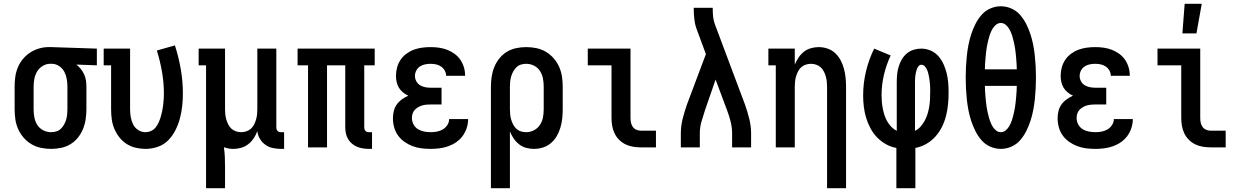

<svg xmlns="http://www.w3.org/2000/svg" viewBox="-20 -776 6540 1011"><path d="M249 8Q222 8 195.5 2.5Q169 -3 146 -16.5Q123 -30 105 -50.5Q87 -71 76 -95.5Q65 -120 61 -146.5Q57 -173 57 -200V-320Q57 -346 60.5 -371.5Q64 -397 74 -421Q84 -445 100.5 -465Q117 -485 138.5 -499Q160 -513 185 -520.5Q210 -528 236 -528H250L490 -520V-432L382 -436Q395 -426 405.5 -413Q416 -400 423 -384.5Q430 -369 432.5 -353Q435 -337 435 -320V-200Q435 -174 431 -147.5Q427 -121 417 -96.5Q407 -72 390 -51Q373 -30 350.5 -16.5Q328 -3 302 2.5Q276 8 249 8ZM249 -80Q263 -80 276.5 -84Q290 -88 300 -97.5Q310 -107 317 -119.5Q324 -132 328 -145Q332 -158 333.5 -172Q335 -186 335 -200V-320Q335 -340 331.5 -360Q328 -380 319 -397.5Q310 -415 293 -427Q276 -439 256 -440H243Q223 -440 204.5 -428.5Q186 -417 175.5 -399.5Q165 -382 161 -361.5Q157 -341 157 -320V-200Q157 -179 161 -157.5Q165 -136 176.5 -118Q188 -100 207.5 -90Q227 -80 249 -80Z M746 8Q720 8 694.5 2Q669 -4 647 -18Q625 -32 608.5 -53Q592 -74 582 -98Q572 -122 568.5 -148Q565 -174 565 -200V-432H526V-520H665V-200Q665 -180 668.5 -159.5Q672 -139 681 -121Q690 -103 707.5 -91.5Q725 -80 745 -80Q761 -80 775.5 -86.5Q790 -93 799.5 -105Q809 -117 815.5 -131.5Q822 -146 826.5 -161Q831 -176 834 -191Q837 -206 839 -221.5Q841 -237 842 -252.5Q843 -268 843 -283Q843 -341 833 -398Q823 -455 806 -510L901 -537Q921 -475 932 -411.5Q943 -348 943 -284Q943 -251 939.5 -218Q936 -185 927.5 -153Q919 -121 904 -91Q889 -61 866 -37.5Q843 -14 811 -3Q779 8 746 8Z M1065 215V-432H1026V-520H1165V-200Q1165 -186 1166.5 -172.5Q1168 -159 1172 -145.5Q1176 -132 1182.5 -119.5Q1189 -107 1199 -98Q1209 -89 1222.5 -84.5Q1236 -80 1250 -80Q1264 -80 1277.5 -84.5Q1291 -89 1301 -98Q1311 -107 1317.5 -119.5Q1324 -132 1328 -145.5Q1332 -159 1333.5 -172.5Q1335 -186 1335 -200V-520H1435V-105Q1435 -100 1436.5 -95Q1438 -90 1441.5 -86.5Q1445 -83 1450 -81.5Q1455 -80 1460 -80H1476V8H1460Q1438 8 1416.5 3.5Q1395 -1 1377.5 -13.5Q1360 -26 1348.5 -45Q1337 -64 1335 -86Q1328 -66 1316 -48Q1304 -30 1287.5 -17Q1271 -4 1250.5 2Q1230 8 1209 8Q1196 8 1183.5 6Q1171 4 1159 -1Q1163 26 1164 53Q1165 80 1165 107V215Z M1923 8Q1907 8 1891 5.5Q1875 3 1860.5 -3Q1846 -9 1833.5 -19.5Q1821 -30 1813 -43.5Q1805 -57 1801.5 -73Q1798 -89 1798 -105V-432H1702V0H1602V-432H1547V-520H1953V-432H1898V-105Q1898 -100 1899.5 -95Q1901 -90 1904.5 -86.5Q1908 -83 1913 -81.5Q1918 -80 1923 -80H1939V8Z M2248 8Q2223 8 2199 5Q2175 2 2152.5 -6.5Q2130 -15 2110 -29Q2090 -43 2076 -62.5Q2062 -82 2055.5 -105.5Q2049 -129 2049 -153Q2049 -172 2053.5 -191Q2058 -210 2069 -225.5Q2080 -241 2096 -252.5Q2112 -264 2130 -272Q2115 -279 2102 -289.5Q2089 -300 2080.5 -314Q2072 -328 2068.5 -344.5Q2065 -361 2065 -377Q2065 -399 2071 -421Q2077 -443 2089.5 -461.5Q2102 -480 2120.5 -493.5Q2139 -507 2159.5 -514.5Q2180 -522 2202.5 -525Q2225 -528 2247 -528Q2269 -528 2291 -525Q2313 -522 2334 -514Q2355 -506 2373 -493Q2391 -480 2403.5 -462Q2416 -444 2422.5 -422.5Q2429 -401 2429 -379V-377H2329V-378Q2329 -392 2321.5 -405Q2314 -418 2302 -426Q2290 -434 2276 -437Q2262 -440 2247 -440Q2233 -440 2218 -437Q2203 -434 2191 -426Q2179 -418 2172 -404.5Q2165 -391 2165 -376Q2165 -361 2172.5 -347.5Q2180 -334 2193 -326.5Q2206 -319 2220.5 -316.5Q2235 -314 2250 -314H2305V-226H2250Q2238 -226 2226.5 -225Q2215 -224 2204 -221Q2193 -218 2182.5 -212Q2172 -206 2164 -197.5Q2156 -189 2152.5 -177.5Q2149 -166 2149 -155Q2149 -137 2157.5 -121Q2166 -105 2180.5 -96Q2195 -87 2212.5 -83.5Q2230 -80 2248 -80Q2264 -80 2280.5 -83Q2297 -86 2311.5 -94.5Q2326 -103 2335.5 -117.5Q2345 -132 2345 -149H2445Q2445 -125 2437.5 -102Q2430 -79 2416 -60Q2402 -41 2382.5 -27.5Q2363 -14 2340.5 -6Q2318 2 2294.5 5Q2271 8 2248 8Z M2565 215V-320Q2565 -346 2569 -372.5Q2573 -399 2583 -423.5Q2593 -448 2610 -469Q2627 -490 2649.5 -503.5Q2672 -517 2698 -522.5Q2724 -528 2751 -528Q2778 -528 2804.5 -522.5Q2831 -517 2854 -503.5Q2877 -490 2895 -469.5Q2913 -449 2924 -424.5Q2935 -400 2939 -373.5Q2943 -347 2943 -320V-200Q2943 -176 2940.5 -152Q2938 -128 2931 -104.5Q2924 -81 2912 -60Q2900 -39 2881.5 -23Q2863 -7 2839.5 0.5Q2816 8 2792 8Q2771 8 2750.5 2.5Q2730 -3 2713.5 -16Q2697 -29 2685 -46.5Q2673 -64 2665 -84V215ZM2751 -80Q2772 -80 2791.5 -90Q2811 -100 2823 -118Q2835 -136 2839 -157.5Q2843 -179 2843 -200V-320Q2843 -341 2839 -362.5Q2835 -384 2823.5 -402Q2812 -420 2792.5 -430Q2773 -440 2751 -440Q2737 -440 2723.5 -436Q2710 -432 2700 -422.5Q2690 -413 2683 -400.5Q2676 -388 2672 -375Q2668 -362 2666.5 -348Q2665 -334 2665 -320V-200Q2665 -186 2666.5 -172Q2668 -158 2672 -145Q2676 -132 2682.5 -119.5Q2689 -107 2699.5 -97.5Q2710 -88 2723.5 -84Q2737 -80 2751 -80Z M3354 0Q3334 0 3313 -3.5Q3292 -7 3273.5 -16Q3255 -25 3240 -40Q3225 -55 3216 -74Q3207 -93 3203.5 -113.5Q3200 -134 3200 -155V-432H3075V-520H3300V-155Q3300 -142 3302.5 -130Q3305 -118 3312 -108Q3319 -98 3330.5 -93Q3342 -88 3354 -88H3434V0Z M3565 0V-74Q3565 -112 3574.5 -150Q3584 -188 3597 -225L3697 -491L3650 -618Q3640 -644 3636.5 -672Q3633 -700 3633 -728V-735H3733V-728Q3733 -708 3735 -688Q3737 -668 3744 -649L3903 -225Q3916 -188 3925.5 -150Q3935 -112 3935 -74V0H3835V-74Q3835 -104 3827.5 -134.5Q3820 -165 3809 -194L3748 -357L3692 -195Q3682 -165 3673.5 -135Q3665 -105 3665 -74V0Z M4335 215V-320Q4335 -334 4333.5 -347.5Q4332 -361 4328 -374.5Q4324 -388 4317.5 -400.5Q4311 -413 4301 -422Q4291 -431 4277.5 -435.5Q4264 -440 4250 -440Q4236 -440 4222.5 -435.5Q4209 -431 4199 -422Q4189 -413 4182.5 -400.5Q4176 -388 4172 -374.5Q4168 -361 4166.5 -347.5Q4165 -334 4165 -320V0H4065V-432H4026V-520H4165V-436Q4173 -455 4185 -473Q4197 -491 4213 -503.5Q4229 -516 4249.5 -522Q4270 -528 4291 -528Q4315 -528 4338 -520Q4361 -512 4378 -496Q4395 -480 4406.5 -458.5Q4418 -437 4424 -414Q4430 -391 4432.5 -367.5Q4435 -344 4435 -320V215Z M4700 215V3Q4671 -2 4644.5 -17Q4618 -32 4597.5 -53.5Q4577 -75 4563 -101.5Q4549 -128 4540.5 -156.5Q4532 -185 4528.5 -214.5Q4525 -244 4525 -274Q4525 -338 4540 -400.5Q4555 -463 4583 -520L4670 -484Q4647 -435 4634.5 -382Q4622 -329 4622 -275Q4622 -257 4623.5 -239Q4625 -221 4628.5 -203.5Q4632 -186 4637.5 -169Q4643 -152 4652 -136.5Q4661 -121 4673.5 -108Q4686 -95 4702 -87V-343Q4702 -364 4704 -384.5Q4706 -405 4712 -425Q4718 -445 4728.5 -463Q4739 -481 4755 -494.5Q4771 -508 4791 -514Q4811 -520 4831 -520Q4857 -520 4881 -509.5Q4905 -499 4921.5 -480Q4938 -461 4948.5 -437.5Q4959 -414 4965 -389.5Q4971 -365 4973 -339.5Q4975 -314 4975 -289Q4975 -258 4972 -227Q4969 -196 4961.5 -166Q4954 -136 4940 -108Q4926 -80 4905.5 -57Q4885 -34 4858 -18.5Q4831 -3 4800 3V215ZM4798 -87Q4816 -96 4828.5 -110.5Q4841 -125 4850 -142Q4859 -159 4864.5 -177.5Q4870 -196 4873 -214.5Q4876 -233 4877 -252.5Q4878 -272 4878 -291Q4878 -301 4878 -311Q4878 -321 4877 -331Q4876 -341 4875 -351Q4874 -361 4872 -371Q4870 -381 4867.5 -391Q4865 -401 4860.5 -410.5Q4856 -420 4849 -427.5Q4842 -435 4831 -435Q4823 -435 4817 -428Q4811 -421 4808 -412.5Q4805 -404 4803 -395.5Q4801 -387 4800 -378.5Q4799 -370 4798.5 -361Q4798 -352 4798 -343Z M5250 8Q5221 8 5194 -4Q5167 -16 5148 -38Q5129 -60 5116 -86Q5103 -112 5094 -139.5Q5085 -167 5079.5 -195.5Q5074 -224 5071 -252.5Q5068 -281 5066.5 -310Q5065 -339 5065 -368Q5065 -396 5066.5 -425Q5068 -454 5071 -482.5Q5074 -511 5079.5 -539.5Q5085 -568 5094 -595.5Q5103 -623 5116 -649Q5129 -675 5148 -697Q5167 -719 5194 -731Q5221 -743 5250 -743Q5279 -743 5306 -731Q5333 -719 5352 -697Q5371 -675 5384 -649Q5397 -623 5406 -595.5Q5415 -568 5420.5 -539.5Q5426 -511 5429 -482.5Q5432 -454 5433.5 -425Q5435 -396 5435 -368Q5435 -339 5433.5 -310Q5432 -281 5429 -252.5Q5426 -224 5420.5 -195.5Q5415 -167 5406 -139.5Q5397 -112 5384 -86Q5371 -60 5352 -38Q5333 -16 5306 -4Q5279 8 5250 8ZM5166 -411H5334Q5334 -425 5333 -439Q5332 -453 5331 -466.5Q5330 -480 5328.5 -493.5Q5327 -507 5325 -521Q5323 -535 5320 -548Q5317 -561 5313.5 -574.5Q5310 -588 5305 -601Q5300 -614 5293 -625.5Q5286 -637 5275 -646Q5264 -655 5250 -655Q5236 -655 5225 -646Q5214 -637 5207 -625.5Q5200 -614 5195 -601Q5190 -588 5186.5 -574.5Q5183 -561 5180 -548Q5177 -535 5175 -521Q5173 -507 5171.5 -493.5Q5170 -480 5169 -466.5Q5168 -453 5167 -439Q5166 -425 5166 -411ZM5250 -80Q5264 -80 5275 -89Q5286 -98 5293 -109.5Q5300 -121 5305 -134Q5310 -147 5313.5 -160.5Q5317 -174 5320 -187Q5323 -200 5325 -214Q5327 -228 5328.5 -241.5Q5330 -255 5331 -268.5Q5332 -282 5333 -296Q5334 -310 5334 -324H5166Q5166 -310 5167 -296Q5168 -282 5169 -268.5Q5170 -255 5171.5 -241.5Q5173 -228 5175 -214Q5177 -200 5180 -187Q5183 -174 5186.5 -160.5Q5190 -147 5195 -134Q5200 -121 5207 -109.5Q5214 -98 5225 -89Q5236 -80 5250 -80Z M5748 8Q5723 8 5699 5Q5675 2 5652.5 -6.5Q5630 -15 5610 -29Q5590 -43 5576 -62.5Q5562 -82 5555.5 -105.5Q5549 -129 5549 -153Q5549 -172 5553.5 -191Q5558 -210 5569 -225.5Q5580 -241 5596 -252.5Q5612 -264 5630 -272Q5615 -279 5602 -289.5Q5589 -300 5580.5 -314Q5572 -328 5568.5 -344.5Q5565 -361 5565 -377Q5565 -399 5571 -421Q5577 -443 5589.5 -461.5Q5602 -480 5620.5 -493.5Q5639 -507 5659.5 -514.5Q5680 -522 5702.5 -525Q5725 -528 5747 -528Q5769 -528 5791 -525Q5813 -522 5834 -514Q5855 -506 5873 -493Q5891 -480 5903.5 -462Q5916 -444 5922.5 -422.5Q5929 -401 5929 -379V-377H5829V-378Q5829 -392 5821.5 -405Q5814 -418 5802 -426Q5790 -434 5776 -437Q5762 -440 5747 -440Q5733 -440 5718 -437Q5703 -434 5691 -426Q5679 -418 5672 -404.5Q5665 -391 5665 -376Q5665 -361 5672.5 -347.5Q5680 -334 5693 -326.5Q5706 -319 5720.5 -316.5Q5735 -314 5750 -314H5805V-226H5750Q5738 -226 5726.5 -225Q5715 -224 5704 -221Q5693 -218 5682.5 -212Q5672 -206 5664 -197.5Q5656 -189 5652.5 -177.5Q5649 -166 5649 -155Q5649 -137 5657.5 -121Q5666 -105 5680.5 -96Q5695 -87 5712.5 -83.5Q5730 -80 5748 -80Q5764 -80 5780.5 -83Q5797 -86 5811.5 -94.5Q5826 -103 5835.5 -117.5Q5845 -132 5845 -149H5945Q5945 -125 5937.5 -102Q5930 -79 5916 -60Q5902 -41 5882.5 -27.5Q5863 -14 5840.5 -6Q5818 2 5794.5 5Q5771 8 5748 8Z M6354 0Q6334 0 6313 -3.5Q6292 -7 6273.5 -16Q6255 -25 6240 -40Q6225 -55 6216 -74Q6207 -93 6203.5 -113.5Q6200 -134 6200 -155V-432H6075V-520H6300V-155Q6300 -142 6302.5 -130Q6305 -118 6312 -108Q6319 -98 6330.5 -93Q6342 -88 6354 -88H6434V0ZM6206 -600 6218 -756H6308L6280 -600Z"/></svg>

Font: Iosevka Curly Slab Semibold
Style: Regular
Weight: 600
Monospace: yes
Designer: Belleve Invis
Foundry: Belleve Invis
Version: Version 22.1.2; ttfautohint (v1.8.4)